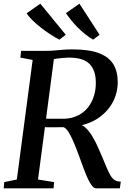

<svg xmlns="http://www.w3.org/2000/svg" viewBox="-21 -1018 703 1038"><path d="M-1 0 2 -33.5 70 -47.5 155.5 -694 89 -706.5 93 -743H224Q249 -743 271.8 -745Q294.5 -747 318.5 -749Q342.5 -751 371 -751Q459.5 -751 513 -731Q566.5 -711 590.8 -672.2Q615 -633.5 615.5 -576.5Q616 -515.5 587.5 -463.5Q559 -411.5 506.5 -377.2Q454 -343 381.5 -334L400.5 -345Q422.5 -346 442.5 -326.8Q462.5 -307.5 479.8 -278.2Q497 -249 510 -219.2Q523 -189.5 531.5 -169.5Q546.5 -134 557 -108.8Q567.5 -83.5 577.5 -67.5Q587.5 -51.5 600 -44Q612.5 -36.5 632 -36L627 0H497.5Q488 0 477.5 -12.2Q467 -24.5 455.5 -48.5Q444 -72.5 431 -107.5Q417 -146 403 -184Q389 -222 375.2 -254Q361.5 -286 348 -306.5Q334.5 -327 321.5 -330.5Q317.5 -330.5 303.8 -330.2Q290 -330 272.2 -330Q254.5 -330 237.5 -330Q220.5 -330 209.5 -330.5L216 -377Q226 -376.5 242.2 -376.2Q258.5 -376 276.5 -376Q294.5 -376 308.8 -376Q323 -376 328.5 -376Q369 -378 401 -394Q433 -410 454.5 -437Q476 -464 487 -499.8Q498 -535.5 497 -576Q496 -639.5 462.2 -673Q428.5 -706.5 352 -706.5Q341.5 -706.5 321.8 -705Q302 -703.5 282.8 -700.8Q263.5 -698 253 -694L274 -726L184.5 -47.5L271.5 -33.5L268.5 0ZM517.5 -830 482.5 -803.5Q460.5 -816.5 439.2 -833.5Q418 -850.5 399 -869.5Q380 -888.5 364 -908.5Q348 -928.5 335.5 -947L408.5 -998ZM334.5 -830 300 -803.5Q277 -815.5 251.2 -832.2Q225.5 -849 200.8 -868.2Q176 -887.5 155.5 -907.5Q135 -927.5 122.5 -946L197 -998Z"/></svg>

Font: Merriweather 60pt Medium
Style: Italic
Weight: 500
Italic angle: -7.8°
Version: Version 2.101